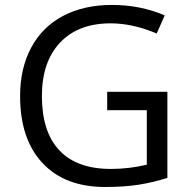

<svg xmlns="http://www.w3.org/2000/svg" viewBox="-20 -744 768 774"><path d="M412.1 -374H654.8V-26.9Q598.1 -8.8 539.6 0.5Q481 9.8 403.8 9.8Q241.7 9.8 151.4 -86.7Q61 -183.1 61 -356.9Q61 -468.3 105.7 -552Q150.4 -635.7 234.4 -679.9Q318.4 -724.1 431.2 -724.1Q545.4 -724.1 644 -682.1L611.8 -608.9Q515.1 -649.9 425.8 -649.9Q295.4 -649.9 222.2 -572.3Q148.9 -494.6 148.9 -356.9Q148.9 -212.4 219.5 -137.7Q290 -63 426.8 -63Q501 -63 571.8 -80.1V-299.8H412.1Z"/></svg>

Font: Sahel FD
Style: FD
Weight: 400
Foundry: Saber Rastikerdar (saber.rastikerdar@gmail.com)
Version: Version 3.3.1